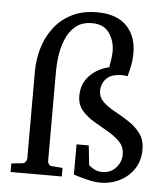

<svg xmlns="http://www.w3.org/2000/svg" viewBox="-50 -728 665 764"><g transform="rotate(5 282.5 -346.0)"><path d="M534.7 -153.3Q534.7 -109.4 513.2 -76.9Q491.7 -44.4 456.3 -26.4Q420.9 -8.3 377.9 -8.3Q355.5 -8.3 324 -16.1Q292.5 -23.9 271.5 -31.2V-151.9H320.3L328.6 -73.7Q335.9 -66.9 349.9 -59.1Q363.8 -51.3 382.3 -51.3Q416.5 -51.3 437.3 -74.5Q458 -97.7 458 -127.4Q458 -157.7 438.5 -178Q418.9 -198.2 390.4 -214.4Q361.8 -230.5 333.3 -247.6Q304.7 -264.6 285.2 -287.6Q265.6 -310.5 265.6 -345.2Q265.6 -394 296.9 -426.3Q328.1 -458.5 374.5 -468.8Q377 -481.9 379.6 -501Q382.3 -520 382.3 -533.2Q382.3 -573.7 360.4 -605.7Q338.4 -637.7 292 -637.7Q250 -637.7 224.6 -615.7Q199.2 -593.8 186.3 -561Q173.3 -528.3 168.9 -494.4Q164.6 -460.4 164.6 -436V-78.6Q164.6 -68.8 168.9 -63.5Q173.3 -58.1 178.2 -57.1L224.1 -53.7V-19.5H19.5V-53.7L63 -58.1Q71.3 -59.1 76.2 -65.9Q81.1 -72.8 81.1 -78.6V-427.2Q81.1 -473.6 94.2 -519Q107.4 -564.5 135 -601.3Q162.6 -638.2 205.6 -660.4Q248.5 -682.6 307.6 -682.6Q385.3 -682.6 425.3 -642.1Q465.3 -601.6 465.3 -533.2Q465.3 -500.5 458 -471.9Q450.7 -443.4 450.2 -439.5Q448.7 -439.5 444.3 -440.7Q439.9 -441.9 430.2 -441.9Q384.3 -441.9 365.2 -421.1Q346.2 -400.4 346.2 -373Q346.2 -346.7 365.2 -328.6Q384.3 -310.5 412.4 -295.2Q440.4 -279.8 468.5 -261.7Q496.6 -243.7 515.6 -218Q534.7 -192.4 534.7 -153.3Z"/></g></svg>

Font: Annapurna SIL
Style: Regular
Weight: 400
Designer: Peter Martin, Annie Olsen
Foundry: SIL International
Version: Version 2.000